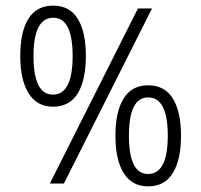

<svg xmlns="http://www.w3.org/2000/svg" viewBox="-20 -652 715 682"><path d="M168 -273Q112 -273 82 -320Q52 -367 52 -454Q52 -539 81 -585.5Q110 -632 169 -632Q227 -632 256 -585.5Q285 -539 285 -454Q285 -367 256 -320Q227 -273 168 -273ZM470 -622H520L207 0H157ZM168 -316Q238 -316 238 -453Q238 -589 169 -589Q99 -589 99 -453Q99 -316 168 -316ZM506 10Q449 10 419.5 -37Q390 -84 390 -170Q390 -255 419 -302Q448 -349 506 -349Q565 -349 594 -302Q623 -255 623 -170Q623 -85 594 -37.5Q565 10 506 10ZM506 -34Q576 -34 576 -170Q576 -306 506 -306Q438 -306 438 -170Q438 -34 506 -34Z"/></svg>

Font: Noto Sans Devanagari UI Condensed Light
Style: Regular
Weight: 300
Width: 3
Designer: Jelle Bosma - Monotype Design Team
Foundry: Monotype Imaging Inc.
Version: Version 2.004; ttfautohint (v1.8.4.7-5d5b)